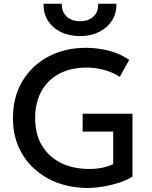

<svg xmlns="http://www.w3.org/2000/svg" viewBox="-20 -964 791 1000"><path d="M438.5 15Q355 15 284 -10.5Q213 -36 159.8 -83.8Q106.5 -131.5 77 -198.5Q47.5 -265.5 47.5 -349Q47.5 -459.5 97 -541.8Q146.5 -624 232.5 -669.5Q318.5 -715 427.5 -715Q484 -715 543 -701Q602 -687 653 -652L604 -564Q566 -588 521.8 -600Q477.5 -612 430.5 -612Q348.5 -612 288.5 -580Q228.5 -548 195.8 -489Q163 -430 163 -349.5Q163 -264.5 199 -205.2Q235 -146 298.2 -115Q361.5 -84 444 -84Q484.5 -84 517 -91.5Q549.5 -99 569.5 -109.5V-278.5H410.5V-371.5H670V-44.5Q642.5 -26 601.2 -12.8Q560 0.5 516.2 7.8Q472.5 15 438.5 15ZM397.5 -776Q340 -776 296.5 -797.5Q253 -819 229.2 -857Q205.5 -895 207 -944.5H302Q300 -904 326.2 -878.8Q352.5 -853.5 397.5 -853.5Q442 -853.5 467.8 -878.8Q493.5 -904 491 -944.5H586Q587.5 -895 563.2 -857Q539 -819 495.8 -797.5Q452.5 -776 397.5 -776Z"/></svg>

Font: Geologica
Style: Regular
Weight: 400
Designer: Sindre Bremnes, Frode Helland
Foundry: Monokrom Skriftforlag AS
Version: Version 1.010; ttfautohint (v1.8.4.7-5d5b);gftools[0.9.28]